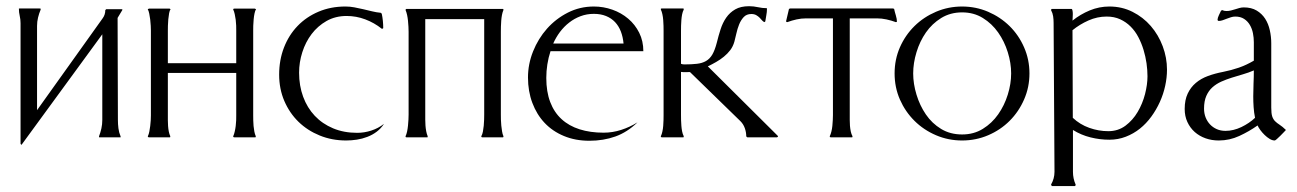

<svg xmlns="http://www.w3.org/2000/svg" viewBox="-20 -447 4223 625"><path d="M372.6 -2.9V0H302.7L302.2 -2.9Q307.1 -15.6 310.1 -29.1Q313 -42.5 313 -56.6V-335.4L50.8 23.4L49.3 24.4L46.9 21V-371.6Q46.9 -383.8 44.2 -395.3Q41.5 -406.7 41.5 -418.9Q42.5 -418.9 42.7 -419.2Q43 -419.4 43.9 -419.4H108.9Q111.3 -419.4 112.3 -418.9V-415.5Q106.9 -402.8 103.8 -389.6Q100.6 -376.5 100.6 -362.8V-88.4L314 -387.2Q322.8 -398.9 322.8 -414.1L325.7 -417H376.5L378.9 -415.5L362.8 -388.7L363.8 -56.6Q363.8 -43 365.5 -29.3Q367.2 -15.6 372.6 -2.9Z M526.4 -71.3Q526.4 -64.5 526.4 -55.4Q526.4 -46.4 527.1 -36.9Q527.8 -27.3 529.5 -18.8Q531.2 -10.3 534.2 -3.9V-1L533.2 0H464.8Q464.4 0 463.1 -0.5Q461.9 -1 461.4 -1V-3.9Q464.4 -9.8 466.1 -18.6Q467.8 -27.3 469 -36.9Q470.2 -46.4 470.7 -55.4Q471.2 -64.5 471.2 -71.3V-347.7Q471.2 -353.5 470.7 -363.3Q470.2 -373 469 -383.3Q467.8 -393.6 465.8 -402.8Q463.9 -412.1 460.9 -417L464.8 -418.9H532.2L535.2 -417Q532.2 -413.1 530.5 -403.8Q528.8 -394.5 527.8 -383.8Q526.9 -373 526.6 -363Q526.4 -353 526.4 -347.7V-241.2H749V-347.7Q749 -354.5 748.8 -363.8Q748.5 -373 747.3 -382.6Q746.1 -392.1 744.1 -400.9Q742.2 -409.7 739.3 -415.5V-418Q739.7 -418 741 -418.5Q742.2 -418.9 742.7 -418.9H809.6L813.5 -417Q810.5 -412.6 808.6 -403.6Q806.6 -394.5 805.7 -383.8Q804.7 -373 804.4 -363.3Q804.2 -353.5 804.2 -347.7V-71.3Q804.2 -64 804.4 -54.9Q804.7 -45.9 805.4 -36.9Q806.2 -27.8 807.9 -19Q809.6 -10.3 812.5 -3.9V-1L811.5 0H742.7Q742.2 0 741 -0.5Q739.7 -1 739.3 -1V-3.9Q742.2 -10.3 744.1 -18.8Q746.1 -27.3 747.3 -36.9Q748.5 -46.4 748.8 -55.4Q749 -64.5 749 -71.3V-209.5H526.4Z M1108.4 -395Q1071.8 -395 1043 -378.7Q1014.2 -362.3 994.4 -336.2Q974.6 -310.1 964.1 -277.1Q953.6 -244.1 953.6 -210.4Q953.6 -168 966.8 -132.1Q980 -96.2 1004.6 -70.1Q1029.3 -43.9 1064.2 -29.3Q1099.1 -14.6 1142.6 -14.6Q1166 -14.6 1188.7 -22Q1211.4 -29.3 1230 -43.9Q1220.2 -28.8 1206.3 -18.3Q1192.4 -7.8 1175.8 -1.5Q1159.2 4.9 1141.6 7.6Q1124 10.3 1106.9 10.3Q1060.5 10.3 1020.8 -5.9Q981 -22 951.7 -50.5Q922.4 -79.1 905.5 -118.4Q888.7 -157.7 888.7 -204.1Q888.7 -251.5 904.3 -292Q919.9 -332.5 948.5 -362.3Q977.1 -392.1 1016.8 -408.9Q1056.6 -425.8 1104.5 -425.8Q1119.1 -425.8 1133.5 -423.1Q1147.9 -420.4 1162.4 -417Q1176.8 -413.6 1190.9 -410.2Q1205.1 -406.7 1219.7 -405.3L1222.7 -402.3Q1225.1 -391.1 1226.3 -379.2Q1227.5 -367.2 1227.5 -355.5L1225.1 -353.5H1222.7Q1198.2 -373 1168.9 -384Q1139.6 -395 1108.4 -395Z M1617.2 -418 1618.7 -417V-414.1Q1615.7 -407.2 1614 -398.2Q1612.3 -389.2 1611.6 -379.4Q1610.8 -369.6 1610.6 -360.1Q1610.4 -350.6 1610.4 -343.3V-74.2Q1610.4 -66.9 1610.6 -57.4Q1610.8 -47.9 1611.8 -38.3Q1612.8 -28.8 1614.3 -19.5Q1615.7 -10.3 1618.7 -3.9V-1L1617.2 0H1549.8Q1549.3 0 1548.3 -0.5Q1547.4 -1 1546.9 -1V-3.9Q1550.3 -9.8 1552 -18.8Q1553.7 -27.8 1554.7 -37.8Q1555.7 -47.9 1555.9 -57.4Q1556.2 -66.9 1556.2 -74.2V-384.8H1364.3V-74.2Q1364.3 -66.9 1364.3 -57.4Q1364.3 -47.9 1365 -38.3Q1365.7 -28.8 1367.4 -19.8Q1369.1 -10.7 1372.1 -3.9V-1L1371.6 0H1302.7L1300.3 -1V-3.9Q1303.2 -9.8 1305.2 -19Q1307.1 -28.3 1308.1 -38.1Q1309.1 -47.9 1309.6 -57.6Q1310.1 -67.4 1310.1 -74.2V-343.3Q1310.1 -350.6 1309.6 -360.1Q1309.1 -369.6 1308.1 -379.4Q1307.1 -389.2 1305.2 -398.2Q1303.2 -407.2 1300.3 -414.1V-416L1302.7 -418Z M1772 -280.3Q1765.1 -259.3 1761.7 -237.3Q1758.3 -215.3 1758.3 -193.4Q1758.3 -148.4 1771 -115Q1783.7 -81.5 1807.9 -59.3Q1832 -37.1 1866.7 -26.1Q1901.4 -15.1 1944.8 -15.1Q1974.1 -15.1 2002.2 -24.2Q2030.3 -33.2 2055.2 -48.8Q2022 -16.6 1983.2 -2.7Q1944.3 11.2 1898.4 11.2Q1853 11.2 1815.9 -4.2Q1778.8 -19.5 1752.9 -46.9Q1727.1 -74.2 1712.9 -112.1Q1698.7 -149.9 1698.7 -194.8Q1698.7 -238.3 1715.3 -279.8Q1731.9 -321.3 1760.7 -353.8Q1789.6 -386.2 1828.6 -406Q1867.7 -425.8 1913.1 -425.8Q1944.3 -425.8 1973.4 -415.5Q2002.4 -405.3 2024.9 -386.2Q2047.4 -367.2 2060.8 -340.3Q2074.2 -313.5 2074.2 -280.3ZM2009.8 -305.2Q2007.8 -326.7 2001 -344.5Q1994.1 -362.3 1982.2 -375Q1970.2 -387.7 1952.9 -394.8Q1935.5 -401.9 1913.1 -401.9Q1890.1 -401.9 1869.9 -394.3Q1849.6 -386.7 1832.8 -373.5Q1815.9 -360.4 1802.7 -342.8Q1789.6 -325.2 1780.8 -305.2Z M2196.8 -239.3Q2201.2 -237.3 2208 -237.3Q2231.4 -237.3 2248.5 -239.3Q2265.6 -241.2 2278.1 -248.3Q2290.5 -255.4 2298.8 -269.5Q2307.1 -283.7 2313.5 -308.6Q2318.8 -330.6 2325.7 -351.8Q2332.5 -373 2344 -389.6Q2355.5 -406.2 2373.3 -416.5Q2391.1 -426.8 2418.5 -426.8Q2433.1 -426.8 2447.3 -423.6Q2461.4 -420.4 2476.1 -420.4Q2476.1 -419.4 2476.3 -419.2Q2476.6 -418.9 2476.6 -418Q2476.6 -407.7 2474.6 -397.7Q2472.7 -387.7 2471.2 -377.4L2468.8 -375Q2464.8 -376 2461.2 -380.1Q2457.5 -384.3 2452.9 -389.2Q2448.2 -394 2441.7 -397.7Q2435.1 -401.4 2425.8 -401.4Q2410.2 -401.4 2400.9 -391.4Q2391.6 -381.3 2386 -367.4Q2380.4 -353.5 2377 -337.9Q2373.5 -322.3 2370.6 -311.5Q2366.2 -295.9 2357.2 -283.9Q2348.1 -272 2336.4 -262.5Q2324.7 -252.9 2311 -245.1Q2297.4 -237.3 2284.2 -231L2511.7 -4.9L2512.7 -2L2509.3 0H2412.6L2409.2 -2.9Q2409.2 -16.6 2404.5 -29.8Q2399.9 -43 2390.1 -52.7L2226.1 -212.4Q2218.8 -212.4 2211.4 -212.2Q2204.1 -211.9 2196.8 -212.9V-72.8Q2196.8 -64.9 2197 -55.9Q2197.3 -46.9 2198 -37.6Q2198.7 -28.3 2200.4 -19.5Q2202.1 -10.7 2205.6 -3.9V-1L2204.6 0H2134.3Q2133.8 0 2132.8 -0.5Q2131.8 -1 2131.3 -1V-3.9Q2134.3 -9.8 2136.2 -18.8Q2138.2 -27.8 2138.9 -37.4Q2139.6 -46.9 2139.9 -56.4Q2140.1 -65.9 2140.1 -72.8V-346.7Q2140.1 -353.5 2139.9 -362.8Q2139.6 -372.1 2138.9 -381.8Q2138.2 -391.6 2136.2 -400.6Q2134.3 -409.7 2131.3 -415.5V-418.9Q2132.3 -418.9 2132.8 -419.2Q2133.3 -419.4 2134.3 -419.4H2203.1Q2204.1 -419.4 2204.3 -419.2Q2204.6 -418.9 2205.6 -418.9V-415.5Q2202.1 -408.7 2200.4 -399.9Q2198.7 -391.1 2198 -381.8Q2197.3 -372.6 2197 -363.5Q2196.8 -354.5 2196.8 -346.7Z M2887.2 -419.4 2890.6 -418Q2892.6 -408.2 2896.2 -396.7Q2899.9 -385.3 2899.4 -375.5L2896 -375Q2881.3 -380.4 2865.7 -383.8Q2850.1 -387.2 2834.5 -387.2H2746.1V-72.3Q2746.1 -65.4 2746.1 -56.2Q2746.1 -46.9 2746.8 -37.4Q2747.6 -27.8 2749.5 -18.8Q2751.5 -9.8 2754.9 -3.9V-1L2753.9 0H2684.1Q2683.6 0 2682.6 -0.5Q2681.6 -1 2681.2 -1V-3.9Q2684.1 -9.8 2686.3 -18.6Q2688.5 -27.3 2689.5 -37.1Q2690.4 -46.9 2690.9 -56.2Q2691.4 -65.4 2691.4 -72.3V-387.2H2604Q2588.4 -387.2 2573 -383.8Q2557.6 -380.4 2543 -375L2539.6 -375.5L2539.1 -378.9L2548.3 -418L2552.2 -419.4Z M3111.8 -406.7Q3073.7 -406.7 3043.9 -388.4Q3014.2 -370.1 2994.1 -341.3Q2974.1 -312.5 2963.4 -277.1Q2952.6 -241.7 2952.6 -208Q2952.6 -174.3 2963.4 -138.9Q2974.1 -103.5 2993.9 -74.5Q3013.7 -45.4 3043.5 -27.3Q3073.2 -9.3 3111.8 -9.3Q3149.9 -9.3 3179.4 -27.6Q3209 -45.9 3229.2 -74.7Q3249.5 -103.5 3260.5 -138.9Q3271.5 -174.3 3271.5 -208Q3271.5 -241.7 3260.5 -277.1Q3249.5 -312.5 3229.2 -341.3Q3209 -370.1 3179.4 -388.4Q3149.9 -406.7 3111.8 -406.7ZM3111.8 -425.8Q3156.7 -425.8 3196.5 -408.7Q3236.3 -391.6 3266.4 -362.1Q3296.4 -332.5 3313.7 -292.7Q3331.1 -252.9 3331.1 -208Q3331.1 -163.1 3313.7 -123.3Q3296.4 -83.5 3266.6 -53.7Q3236.8 -23.9 3196.8 -6.8Q3156.7 10.3 3111.8 10.3Q3066.9 10.3 3026.9 -6.8Q2986.8 -23.9 2956.8 -53.7Q2926.8 -83.5 2909.4 -123Q2892.1 -162.6 2892.1 -208Q2892.1 -253.4 2909.4 -293Q2926.8 -332.5 2956.8 -362.1Q2986.8 -391.6 3026.9 -408.7Q3066.9 -425.8 3111.8 -425.8Z M3401.4 -414.1 3402.3 -417 3403.8 -418H3467.8Q3470.2 -418 3471.2 -412.8Q3472.2 -407.7 3472.2 -401.1Q3472.2 -394.5 3471.7 -388.2Q3471.2 -381.8 3471.2 -379.9Q3496.6 -400.4 3527.3 -413.1Q3558.1 -425.8 3591.3 -425.8Q3632.3 -425.8 3666.7 -408.4Q3701.2 -391.1 3726.1 -362.3Q3751 -333.5 3764.9 -296.4Q3778.8 -259.3 3778.8 -220.2Q3778.8 -194.3 3772.9 -167.5Q3767.1 -140.6 3755.6 -115.2Q3744.1 -89.8 3727.8 -67.4Q3711.4 -44.9 3690.7 -28.3Q3669.9 -11.7 3644.8 -2Q3619.6 7.8 3591.3 7.8Q3560.1 7.8 3529.8 0.2Q3499.5 -7.3 3472.7 -23.9V112.3Q3472.7 134.3 3481.4 153.8V156.2L3479 158.7H3403.8L3401.4 153.8Q3412.6 134.3 3412.6 112.3L3409.7 -372.6Q3409.7 -383.3 3408.2 -393.8Q3406.7 -404.3 3401.4 -414.1ZM3472.2 -63.5Q3495.6 -41.5 3525.9 -30.8Q3556.2 -20 3587.9 -20Q3619.6 -20 3643.6 -37.8Q3667.5 -55.7 3683.3 -82.5Q3699.2 -109.4 3707.3 -140.6Q3715.3 -171.9 3715.3 -198.7Q3715.3 -218.8 3712.2 -241Q3709 -263.2 3702.4 -284.9Q3695.8 -306.6 3685.5 -326.2Q3675.3 -345.7 3660.4 -360.6Q3645.5 -375.5 3626.2 -384.3Q3606.9 -393.1 3582.5 -393.1Q3551.8 -393.1 3523.2 -380.4Q3494.6 -367.7 3471.2 -348.6Z M4061.5 -309.6Q4061.5 -324.2 4058.6 -338.9Q4055.7 -353.5 4048.6 -365.7Q4041.5 -377.9 4029.8 -385.5Q4018.1 -393.1 4001 -393.1Q3994.1 -393.1 3987.1 -390.9Q3980 -388.7 3973.1 -386Q3966.3 -383.3 3960 -381.1Q3953.6 -378.9 3947.8 -378.9Q3943.4 -378.9 3943.4 -383.3Q3943.4 -385.7 3944.6 -389.6Q3945.8 -393.6 3947.8 -397.7Q3949.7 -401.9 3951.7 -405.8Q3953.6 -409.7 3954.6 -412.1L3958.5 -414.1Q3964.8 -411.1 3972.2 -411.1Q3979.5 -411.1 3986.6 -412.8Q3993.7 -414.6 4000.5 -416.7Q4007.3 -418.9 4014.4 -420.9Q4021.5 -422.9 4028.8 -422.9Q4053.7 -422.9 4070.8 -412.6Q4087.9 -402.3 4098.4 -386Q4108.9 -369.6 4113.5 -348.6Q4118.2 -327.6 4118.2 -306.2V-96.7Q4118.2 -77.6 4121.3 -68.1Q4124.5 -58.6 4130.6 -52.5Q4136.7 -46.4 4145.5 -40.8Q4154.3 -35.2 4166 -23.9Q4164.1 -22 4158.9 -16.4Q4153.8 -10.7 4147.7 -4.9Q4141.6 1 4136.5 5.6Q4131.3 10.3 4129.4 10.3Q4121.6 10.3 4113 5.1Q4104.5 0 4096.7 -7.6Q4088.9 -15.1 4082.8 -23.4Q4076.7 -31.7 4073.7 -38.6Q4045.9 -19 4014.2 -4.4Q3982.4 10.3 3947.3 10.3Q3924.3 10.3 3904.3 3.2Q3884.3 -3.9 3869.1 -17.3Q3854 -30.8 3845.2 -49.8Q3836.4 -68.8 3836.4 -92.3Q3836.4 -121.6 3846.2 -142.3Q3856 -163.1 3872.8 -177.2Q3889.6 -191.4 3912.4 -199.7Q3935.1 -208 3960.9 -212.9Q3988.3 -218.3 4012.9 -226.8Q4037.6 -235.4 4061.5 -249.5ZM4065.4 -63.5Q4062 -80.6 4060.8 -98.1Q4059.6 -115.7 4059.6 -133.3Q4059.6 -154.8 4060.5 -175.5Q4061.5 -196.3 4061.5 -217.8Q4044.4 -210.4 4025.9 -205.1Q4007.3 -199.7 3989.5 -194.1Q3971.7 -188.5 3955.3 -181.2Q3939 -173.8 3926.5 -162.6Q3914.1 -151.4 3906.7 -134.5Q3899.4 -117.7 3899.4 -93.3Q3899.4 -78.1 3904.5 -64.9Q3909.7 -51.8 3918.9 -42Q3928.2 -32.2 3940.9 -26.6Q3953.6 -21 3969.2 -21Q3995.1 -21 4021 -33.4Q4046.9 -45.9 4065.4 -63.5Z"/></svg>

Font: CAT Linz
Style: Regular
Weight: 400
Designer: Peter Wiegel
Foundry: Peter Wiegel
Version: Version 1.08